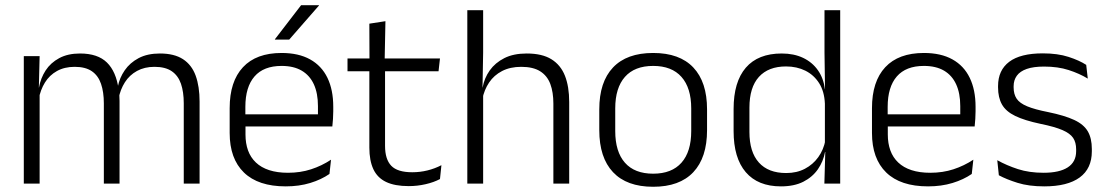

<svg xmlns="http://www.w3.org/2000/svg" viewBox="-20 -702 4230 734"><path d="M682.5 0V-307Q682.5 -350.5 671.8 -381.8Q661 -413 636.5 -429.8Q612 -446.5 570.5 -446.5Q532.5 -446.5 503.8 -430.8Q475 -415 457.5 -387.5Q440 -360 433.5 -325.5L422 -371H430.5Q437 -404.5 456.8 -433.2Q476.5 -462 510 -479.8Q543.5 -497.5 591.5 -497.5Q646 -497.5 679.5 -475.8Q713 -454 728 -412.8Q743 -371.5 743 -313.5V0ZM71 0V-487.5H131.5L128.5 -366.5L131.5 -363.5V0ZM377 0V-307Q377 -350 366.2 -381.5Q355.5 -413 331 -429.8Q306.5 -446.5 265.5 -446.5Q226.5 -446.5 197.8 -430.5Q169 -414.5 151.8 -386.5Q134.5 -358.5 128 -322.5L114.5 -367.5H129Q135.5 -403.5 154.5 -432.8Q173.5 -462 206.5 -479.8Q239.5 -497.5 286 -497.5Q353.5 -497.5 388.8 -463Q424 -428.5 433.5 -360.5Q435.5 -350 436.2 -338.8Q437 -327.5 437 -316V0Z M1072.5 10.5Q967 10.5 912.5 -42.5Q858 -95.5 858 -193.5V-288.5Q858 -390.5 908.8 -445Q959.5 -499.5 1056.5 -499.5Q1121.5 -499.5 1165.5 -475Q1209.5 -450.5 1231.8 -404.5Q1254 -358.5 1254 -294V-276.5Q1254 -262 1253 -247.5Q1252 -233 1250.5 -218.5H1194.5Q1195.5 -240.5 1195.5 -260.2Q1195.5 -280 1195.5 -296.5Q1195.5 -345.5 1179.8 -379.8Q1164 -414 1133.2 -432Q1102.5 -450 1056.5 -450Q988 -450 953 -409.8Q918 -369.5 918 -293.5V-246L918.5 -238V-187.5Q918.5 -154 928.2 -127Q938 -100 958.2 -80.8Q978.5 -61.5 1009.2 -51.5Q1040 -41.5 1081 -41.5Q1128.5 -41.5 1169.2 -54.8Q1210 -68 1245.5 -91.5L1239.5 -37Q1208.5 -15.5 1166 -2.5Q1123.5 10.5 1072.5 10.5ZM889.5 -218.5V-265H1237V-218.5ZM1131 -682H1199.5V-681L1085.5 -550.5H1031V-552Z M1542.5 9.5Q1489 9.5 1455.8 -6.5Q1422.5 -22.5 1407.2 -55.5Q1392 -88.5 1392 -137.5V-455.5H1452V-144.5Q1452 -93 1475.8 -68.2Q1499.5 -43.5 1556 -43.5Q1586 -43.5 1614.2 -50.5Q1642.5 -57.5 1667.5 -70.5L1662 -17.5Q1638.5 -5 1607 2.2Q1575.5 9.5 1542.5 9.5ZM1308.5 -429.5V-478.5H1662L1656.5 -429.5ZM1392.5 -471.5 1392 -611.5 1453.5 -621 1450.5 -471.5Z M2095.5 0V-306Q2095.5 -349.5 2083.8 -381Q2072 -412.5 2045 -429.5Q2018 -446.5 1972.5 -446.5Q1930.5 -446.5 1899.5 -430.5Q1868.5 -414.5 1849.8 -386.5Q1831 -358.5 1824 -323L1808.5 -367.5H1825Q1831.5 -403.5 1852.2 -432.8Q1873 -462 1908 -479.8Q1943 -497.5 1993.5 -497.5Q2052.5 -497.5 2088 -475.5Q2123.5 -453.5 2139.8 -412.2Q2156 -371 2156 -312V0ZM1766.5 0V-663H1827V-501L1824.5 -361L1827 -356V0Z M2477 12Q2376 12 2323.5 -43.8Q2271 -99.5 2271 -204.5V-284Q2271 -388.5 2323.5 -444Q2376 -499.5 2477 -499.5Q2578 -499.5 2630.5 -444Q2683 -388.5 2683 -284V-204.5Q2683 -99.5 2630.5 -43.8Q2578 12 2477 12ZM2477 -38Q2548 -38 2585.2 -80Q2622.5 -122 2622.5 -201V-287.5Q2622.5 -366 2585.2 -408Q2548 -450 2477 -450Q2406 -450 2369 -408Q2332 -366 2332 -287.5V-201Q2332 -122 2369 -80Q2406 -38 2477 -38Z M2965.5 10.5Q2877.5 10.5 2831 -43.8Q2784.5 -98 2784.5 -201V-285.5Q2784.5 -389 2831.2 -443.2Q2878 -497.5 2968.5 -497.5Q3015 -497.5 3050.2 -480.8Q3085.5 -464 3107 -433.2Q3128.5 -402.5 3133.5 -361H3153.5L3133.5 -305.5Q3131.5 -352.5 3111.5 -384Q3091.5 -415.5 3058.8 -431.8Q3026 -448 2985 -448Q2917.5 -448 2881.2 -408Q2845 -368 2845 -290.5V-197.5Q2845 -121 2881 -80.8Q2917 -40.5 2985.5 -40.5Q3026 -40.5 3057 -56.8Q3088 -73 3108.2 -101.2Q3128.5 -129.5 3135.5 -166L3151.5 -121H3134Q3127.5 -85 3106.8 -55Q3086 -25 3051 -7.2Q3016 10.5 2965.5 10.5ZM3131.5 0 3135 -122 3133.5 -142V-347.5L3134 -362L3132 -500.5V-663H3192V0Z M3528 10.5Q3422.5 10.5 3368 -42.5Q3313.5 -95.5 3313.5 -193.5V-288.5Q3313.5 -390.5 3364.2 -445Q3415 -499.5 3512 -499.5Q3577 -499.5 3621 -475Q3665 -450.5 3687.2 -404.5Q3709.5 -358.5 3709.5 -294V-276.5Q3709.5 -262 3708.5 -247.5Q3707.5 -233 3706 -218.5H3650Q3651 -240.5 3651 -260.2Q3651 -280 3651 -296.5Q3651 -345.5 3635.2 -379.8Q3619.5 -414 3588.8 -432Q3558 -450 3512 -450Q3443.5 -450 3408.5 -409.8Q3373.5 -369.5 3373.5 -293.5V-246L3374 -238V-187.5Q3374 -154 3383.8 -127Q3393.5 -100 3413.8 -80.8Q3434 -61.5 3464.8 -51.5Q3495.5 -41.5 3536.5 -41.5Q3584 -41.5 3624.8 -54.8Q3665.5 -68 3701 -91.5L3695 -37Q3664 -15.5 3621.5 -2.5Q3579 10.5 3528 10.5ZM3345 -218.5V-265H3692.5V-218.5Z M3972 10.5Q3913 10.5 3870 -3Q3827 -16.5 3798.5 -32L3792.5 -89.5Q3828.5 -69.5 3871.5 -55.5Q3914.5 -41.5 3969.5 -41.5Q4030 -41.5 4062 -62.2Q4094 -83 4094 -124V-131Q4094 -157.5 4082.5 -174.8Q4071 -192 4041.5 -204.8Q4012 -217.5 3958 -228.5Q3896.5 -241.5 3861 -258.8Q3825.5 -276 3810.5 -302.5Q3795.5 -329 3795.5 -368V-373Q3795.5 -433.5 3838.2 -465.8Q3881 -498 3966.5 -498Q4023.5 -498 4065 -484.5Q4106.5 -471 4132.5 -454L4138.5 -401.5Q4106.5 -421 4065.5 -434.2Q4024.5 -447.5 3971.5 -447.5Q3931 -447.5 3905.2 -438.5Q3879.5 -429.5 3867.2 -412.5Q3855 -395.5 3855 -372.5V-368Q3855 -342 3866.5 -324.8Q3878 -307.5 3907 -295.5Q3936 -283.5 3987 -273.5Q4050 -260.5 4086.5 -243.5Q4123 -226.5 4138.5 -200Q4154 -173.5 4154 -132.5V-123.5Q4154 -57.5 4107.5 -23.5Q4061 10.5 3972 10.5Z"/></svg>

Font: Anek Gujarati Medium Light
Style: Regular
Weight: 300
Version: Version 1.003